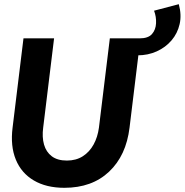

<svg xmlns="http://www.w3.org/2000/svg" viewBox="-20 -884 881 916"><path d="M636 -620 646 -701Q687 -701 705 -721.5Q723 -742 724.5 -773Q726 -804 715 -833L833 -864Q847 -813 837 -769Q827 -725 798.5 -691.5Q770 -658 728 -639Q686 -620 636 -620ZM287 12Q201 12 141.5 -23Q82 -58 55.5 -122.5Q29 -187 40 -275L92 -701H238L186 -275Q180 -230 190 -194.5Q200 -159 227 -138.5Q254 -118 299 -118Q343 -118 375 -138.5Q407 -159 426.5 -194.5Q446 -230 452 -275L504 -701H650L598 -275Q582 -142 500.5 -65Q419 12 287 12Z"/></svg>

Font: Inclusive Sans
Style: Bold Italic
Weight: 700
Italic angle: -7°
Designer: Olivia King
Foundry: Olivia King
Version: Version 2.004